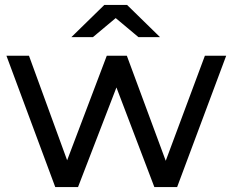

<svg xmlns="http://www.w3.org/2000/svg" viewBox="-20 -755 939 775"><path d="M539 -605 447 -682 355 -605H268L401 -735H493L626 -605ZM649 -106 807 -530H893L695 0H603L450 -402L295 0H203L6 -530H97L251 -108L411 -530H492Z"/></svg>

Font: false
Style: Regular
Weight: 500
Designer: Julieta Ulanovsky
Foundry: Julieta Ulanovsky
Version: Version 7.222;hotconv 1.0.109;makeotfexe 2.5.65596